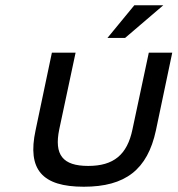

<svg xmlns="http://www.w3.org/2000/svg" viewBox="-20 -700 674 729"><path d="M115 -205C83 -56 140 9 298 9C456 9 540 -56 572 -205L634 -500H545L483 -209C463 -112 411 -70 315 -70C218 -70 185 -112 205 -209L267 -500H177ZM388 -556H455L600 -680H490Z"/></svg>

Font: LT Wave Mono
Style: Italic
Weight: 400
Designer: Daniel Lyons
Version: Version 2.5 (Glyphs App)